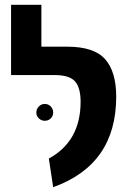

<svg xmlns="http://www.w3.org/2000/svg" viewBox="-20 -761 546 798"><path d="M201 17 183 -102Q315 -174 315 -338Q315 -396 292 -422.5Q269 -449 207 -449H26V-741H152V-567H259Q371 -567 417 -515Q463 -463 463 -359Q463 -77 201 17ZM166 -259Q152 -259 141.5 -269Q131 -279 131 -293Q131 -308 141.5 -318.5Q152 -329 166 -329Q181 -329 191 -318.5Q201 -308 201 -293Q201 -279 191 -269Q181 -259 166 -259Z"/></svg>

Font: FiraGO SemiBold
Style: Regular
Weight: 600
Designer: bBox Type
Foundry: bBox Type GmbH
Version: Version 1.001;PS 001.001;hotconv 1.0.88;makeotf.lib2.5.64775